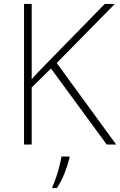

<svg xmlns="http://www.w3.org/2000/svg" viewBox="-20 -827 610 975"><path d="M570 -93H522L239 -479L141 -383V-93H102V-807H141V-425Q156 -442 172.5 -459Q189 -476 206 -494L512 -807H563L268 -507ZM333 -25Q324 11 308 52Q292 93 269 128H246V121Q254 105 263.5 77.5Q273 50 281 19.5Q289 -11 292 -32H333Z"/></svg>

Font: Noto Sans Telugu UI ExtraLight
Style: Regular
Weight: 200
Designer: Jelle Bosma - Monotype Design Team
Foundry: Monotype Imaging Inc.
Version: Version 2.005; ttfautohint (v1.8.4.7-5d5b)